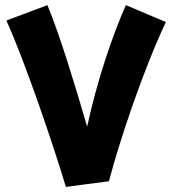

<svg xmlns="http://www.w3.org/2000/svg" viewBox="-20 -719 672 749"><path d="M237 10H238L405 -12C447 -172 537 -441 627 -633L471 -699C421 -586 360 -411 320 -225C271 -392 216 -575 165 -699L5 -639C80 -472 188 -153 237 10Z"/></svg>

Font: Noto Sans Arabic UI Bk
Style: Regular
Weight: 900
Designer: Monotype Design Team, Nadine Chahine and Nizar Qandah
Foundry: Monotype Imaging Inc.
Version: Version 2.010